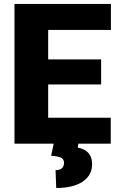

<svg xmlns="http://www.w3.org/2000/svg" viewBox="-20 -731 600 977"><path d="M494.6 -301.3H225.1V-131.8H543.5V0H53.7V-710.9H544.4V-578.6H225.1V-428.7H494.6ZM380.4 -9.8 375.5 20Q448.7 33.7 448.7 104.5Q448.7 161.1 400.4 193.4Q352.1 225.6 266.1 225.6L262.7 134.8Q305.7 134.8 305.7 97.2Q305.7 78.6 290.3 71.3Q274.9 64 240.2 61.5L255.4 -9.8Z"/></svg>

Font: Roboto Black
Style: Regular
Weight: 900
Designer: Google
Version: Version 2.134; 2016